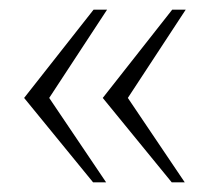

<svg xmlns="http://www.w3.org/2000/svg" viewBox="-20 -454 450 398"><path d="M245 -251 363 -76H336L193 -251L337 -434H365ZM82 -251 200 -76H173L30 -251L174 -434H202Z"/></svg>

Font: Public Sans Thin
Style: Regular
Weight: 100
Designer: The Public Sans project authors (U.S. Web Design System). Libre Franklin designed by Pablo Impallari and Rodrigo Fuenzal
Version: Version 1.008